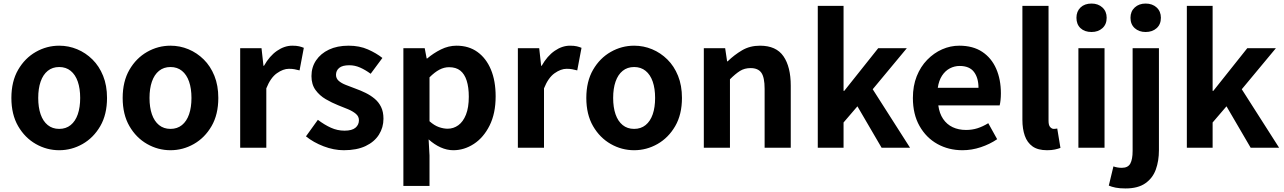

<svg xmlns="http://www.w3.org/2000/svg" viewBox="-20 -831 7221 1080"><path d="M313 14Q243 14 181.5 -21Q120 -56 82 -121.5Q44 -187 44 -280Q44 -373 82 -438.5Q120 -504 181.5 -539Q243 -574 313 -574Q366 -574 414 -554Q462 -534 500 -496.5Q538 -459 560 -404.5Q582 -350 582 -280Q582 -187 544 -121.5Q506 -56 444.5 -21Q383 14 313 14ZM313 -106Q351 -106 377.5 -127.5Q404 -149 417.5 -188Q431 -227 431 -280Q431 -333 417.5 -372Q404 -411 377.5 -432.5Q351 -454 313 -454Q275 -454 248.5 -432.5Q222 -411 208.5 -372Q195 -333 195 -280Q195 -227 208.5 -188Q222 -149 248.5 -127.5Q275 -106 313 -106Z M939 14Q869 14 807.5 -21Q746 -56 708 -121.5Q670 -187 670 -280Q670 -373 708 -438.5Q746 -504 807.5 -539Q869 -574 939 -574Q992 -574 1040 -554Q1088 -534 1126 -496.5Q1164 -459 1186 -404.5Q1208 -350 1208 -280Q1208 -187 1170 -121.5Q1132 -56 1070.5 -21Q1009 14 939 14ZM939 -106Q977 -106 1003.5 -127.5Q1030 -149 1043.5 -188Q1057 -227 1057 -280Q1057 -333 1043.5 -372Q1030 -411 1003.5 -432.5Q977 -454 939 -454Q901 -454 874.5 -432.5Q848 -411 834.5 -372Q821 -333 821 -280Q821 -227 834.5 -188Q848 -149 874.5 -127.5Q901 -106 939 -106Z M1331 0V-560H1451L1462 -461H1465Q1496 -516 1538 -545Q1580 -574 1624 -574Q1648 -574 1662.5 -570.5Q1677 -567 1689 -562L1665 -435Q1649 -439 1636.5 -441.5Q1624 -444 1605 -444Q1573 -444 1537.5 -419Q1502 -394 1478 -334V0Z M1914 14Q1858 14 1800.5 -8Q1743 -30 1701 -64L1768 -157Q1805 -129 1841.5 -112.5Q1878 -96 1918 -96Q1960 -96 1979.5 -112.5Q1999 -129 1999 -155Q1999 -176 1982 -190.5Q1965 -205 1938 -216.5Q1911 -228 1882 -239Q1847 -253 1812.5 -273Q1778 -293 1755 -324.5Q1732 -356 1732 -403Q1732 -453 1758 -491.5Q1784 -530 1830.5 -552Q1877 -574 1941 -574Q2002 -574 2049.5 -553Q2097 -532 2131 -505L2065 -416Q2035 -438 2005.5 -451Q1976 -464 1945 -464Q1906 -464 1888 -449Q1870 -434 1870 -410Q1870 -390 1885 -376.5Q1900 -363 1926 -353Q1952 -343 1981 -332Q2009 -322 2036.5 -308.5Q2064 -295 2087 -276Q2110 -257 2123.5 -229.5Q2137 -202 2137 -163Q2137 -114 2111.5 -73.5Q2086 -33 2036.5 -9.5Q1987 14 1914 14Z M2249 215V-560H2369L2380 -502H2383Q2418 -532 2460.5 -553Q2503 -574 2548 -574Q2617 -574 2666 -538.5Q2715 -503 2741.5 -439.5Q2768 -376 2768 -289Q2768 -193 2734 -125Q2700 -57 2645.5 -21.5Q2591 14 2530 14Q2494 14 2458.5 -2Q2423 -18 2391 -47L2396 44V215ZM2498 -107Q2531 -107 2558 -126.5Q2585 -146 2601 -186Q2617 -226 2617 -287Q2617 -340 2605 -377.5Q2593 -415 2569 -434Q2545 -453 2506 -453Q2478 -453 2451.5 -439Q2425 -425 2396 -396V-149Q2423 -125 2449 -116Q2475 -107 2498 -107Z M2893 0V-560H3013L3024 -461H3027Q3058 -516 3100 -545Q3142 -574 3186 -574Q3210 -574 3224.5 -570.5Q3239 -567 3251 -562L3227 -435Q3211 -439 3198.5 -441.5Q3186 -444 3167 -444Q3135 -444 3099.5 -419Q3064 -394 3040 -334V0Z M3547 14Q3477 14 3415.5 -21Q3354 -56 3316 -121.5Q3278 -187 3278 -280Q3278 -373 3316 -438.5Q3354 -504 3415.5 -539Q3477 -574 3547 -574Q3600 -574 3648 -554Q3696 -534 3734 -496.5Q3772 -459 3794 -404.5Q3816 -350 3816 -280Q3816 -187 3778 -121.5Q3740 -56 3678.5 -21Q3617 14 3547 14ZM3547 -106Q3585 -106 3611.5 -127.5Q3638 -149 3651.5 -188Q3665 -227 3665 -280Q3665 -333 3651.5 -372Q3638 -411 3611.5 -432.5Q3585 -454 3547 -454Q3509 -454 3482.5 -432.5Q3456 -411 3442.5 -372Q3429 -333 3429 -280Q3429 -227 3442.5 -188Q3456 -149 3482.5 -127.5Q3509 -106 3547 -106Z M3939 0V-560H4059L4070 -486H4073Q4110 -522 4154 -548Q4198 -574 4255 -574Q4346 -574 4387 -514.5Q4428 -455 4428 -349V0H4281V-331Q4281 -396 4262.5 -422Q4244 -448 4202 -448Q4168 -448 4142.5 -432Q4117 -416 4086 -385V0Z M4580 0V-798H4725V-320H4729L4920 -560H5081L4889 -329L5099 0H4939L4803 -233L4725 -142V0Z M5394 14Q5316 14 5253 -21Q5190 -56 5152.5 -122Q5115 -188 5115 -280Q5115 -348 5136.5 -402Q5158 -456 5195.5 -494.5Q5233 -533 5279.5 -553.5Q5326 -574 5376 -574Q5453 -574 5505 -539.5Q5557 -505 5583.5 -444.5Q5610 -384 5610 -306Q5610 -286 5608 -267.5Q5606 -249 5603 -238H5258Q5264 -193 5285 -162Q5306 -131 5339 -115.5Q5372 -100 5414 -100Q5448 -100 5478 -109.5Q5508 -119 5539 -138L5589 -48Q5548 -20 5497 -3Q5446 14 5394 14ZM5255 -337H5484Q5484 -393 5458.5 -426.5Q5433 -460 5378 -460Q5349 -460 5323 -446.5Q5297 -433 5279 -405.5Q5261 -378 5255 -337Z M5870 14Q5818 14 5788 -7.5Q5758 -29 5744.5 -67.5Q5731 -106 5731 -157V-798H5878V-151Q5878 -126 5887.5 -116Q5897 -106 5907 -106Q5912 -106 5916 -106.5Q5920 -107 5927 -108L5945 1Q5932 6 5913.5 10Q5895 14 5870 14Z M6046 0V-560H6193V0ZM6120 -651Q6081 -651 6058 -672.5Q6035 -694 6035 -731Q6035 -767 6058 -789Q6081 -811 6120 -811Q6157 -811 6181 -789Q6205 -767 6205 -731Q6205 -694 6181 -672.5Q6157 -651 6120 -651Z M6311 229Q6278 229 6255.5 224.5Q6233 220 6217 213L6243 105Q6254 109 6266 111Q6278 113 6290 113Q6325 113 6338 89Q6351 65 6351 18V-560H6499V14Q6499 74 6481.5 122.5Q6464 171 6422.5 200Q6381 229 6311 229ZM6424 -651Q6387 -651 6363 -672.5Q6339 -694 6339 -731Q6339 -767 6363 -789Q6387 -811 6424 -811Q6462 -811 6486 -789Q6510 -767 6510 -731Q6510 -694 6486 -672.5Q6462 -651 6424 -651Z M6656 0V-798H6801V-320H6805L6996 -560H7157L6965 -329L7175 0H7015L6879 -233L6801 -142V0Z"/></svg>

Font: Noto Sans HK Thin
Style: Bold
Weight: 700
Version: Version 2.004-H2;hotconv 1.0.118;makeotfexe 2.5.65603